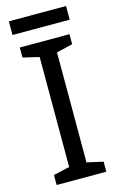

<svg xmlns="http://www.w3.org/2000/svg" viewBox="-129 -909 598 963"><g transform="rotate(-15 169.5 -427.5)"><path d="M298 0H40V-52L124 -71V-642L40 -662V-714H298V-662L214 -642V-71L298 -52ZM318 -855V-784H21V-855Z"/></g></svg>

Font: Noto Sans Kaithi
Style: Regular
Weight: 400
Designer: Monotype Design Team
Foundry: Monotype Imaging Inc.
Version: Version 2.005; ttfautohint (v1.8.4.7-5d5b)